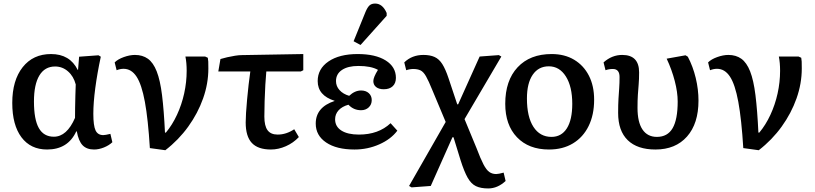

<svg xmlns="http://www.w3.org/2000/svg" viewBox="-20 -827 4583 1080"><path d="M245 14Q152 14 100.5 -55Q49 -124 49 -248Q49 -375 107.5 -449Q166 -523 267 -523Q373 -523 417 -434H419L425 -508L534 -516L547 -508Q527 -415 516 -332Q505 -249 505 -187Q505 -120 517.5 -93.5Q530 -67 561 -67Q572 -67 601 -74L612 -27Q593 -9 564.5 2.5Q536 14 509 14Q468 14 445 -9.5Q422 -33 412 -88H409Q362 14 245 14ZM283 -58Q356 -58 402 -164Q402 -186 402.5 -220.5Q403 -255 404 -290.5Q405 -326 406 -352Q394 -398 362.5 -425.5Q331 -453 290 -453Q232 -453 201.5 -402.5Q171 -352 171 -256Q171 -155 198.5 -106.5Q226 -58 283 -58Z M910 18 823 6Q813 -156 795 -254Q777 -352 748 -396Q719 -440 675 -440Q656 -440 636 -432L625 -476Q643 -494 676.5 -506Q710 -518 739 -518Q782 -518 812 -496.5Q842 -475 861.5 -425.5Q881 -376 891.5 -291.5Q902 -207 908 -81H913Q949 -124 975.5 -181Q1002 -238 1016 -301.5Q1030 -365 1030 -429Q1030 -474 1023 -509H1134L1149 -502Q1151 -492 1151.5 -480.5Q1152 -469 1152 -442Q1152 -357 1122.5 -273.5Q1093 -190 1039 -115Q985 -40 910 18Z M1504 14Q1431 14 1396.5 -23Q1362 -60 1362 -138Q1362 -158 1364 -192.5Q1366 -227 1370 -268.5Q1374 -310 1378.5 -351Q1383 -392 1388 -425H1208L1220 -495Q1236 -500 1258 -505Q1280 -510 1302 -513.5Q1324 -517 1339 -517L1686 -523V-432L1672 -425H1478Q1475 -394 1472.5 -350Q1470 -306 1468.5 -258.5Q1467 -211 1467 -171Q1467 -119 1485 -94.5Q1503 -70 1542 -70Q1590 -70 1635 -100L1661 -56Q1630 -23 1588 -4.5Q1546 14 1504 14Z M1974 14Q1873 14 1814.5 -25.5Q1756 -65 1756 -132Q1756 -224 1862 -259V-260Q1767 -290 1767 -371Q1767 -440 1828 -481.5Q1889 -523 1992 -523Q2092 -523 2149.5 -487Q2207 -451 2207 -389Q2207 -359 2189 -342Q2171 -325 2139 -325Q2111 -325 2095.5 -337.5Q2080 -350 2080 -371Q2080 -392 2106 -434Q2067 -456 1996 -456Q1937 -456 1903.5 -433.5Q1870 -411 1870 -371Q1870 -342 1890 -320Q1910 -298 1944 -288Q1976 -318 2011 -318Q2038 -318 2054.5 -303Q2071 -288 2071 -264Q2071 -239 2054 -223Q2037 -207 2011 -207Q1969 -207 1940 -238Q1904 -228 1884.5 -206.5Q1865 -185 1865 -156Q1865 -115 1900.5 -92.5Q1936 -70 1999 -70Q2109 -70 2177 -134L2215 -92Q2179 -44 2113.5 -15Q2048 14 1974 14ZM2008 -574 1969 -595 2036 -760Q2047 -786 2058.5 -796.5Q2070 -807 2090 -807Q2132 -807 2155 -754V-738Z M2726 233Q2684 233 2657 220Q2630 207 2610.5 172.5Q2591 138 2571 75L2531 -55H2525L2403 219L2295 227L2281 219L2487 -141L2412 -320Q2391 -372 2376.5 -397.5Q2362 -423 2345.5 -431Q2329 -439 2304 -439Q2295 -439 2284 -437Q2273 -435 2265 -432L2254 -476Q2297 -518 2362 -518Q2399 -518 2424.5 -506.5Q2450 -495 2468 -466.5Q2486 -438 2503 -387L2552 -240H2557L2678 -509L2786 -517L2800 -509L2593 -157L2660 5Q2683 66 2699.5 97.5Q2716 129 2732.5 140.5Q2749 152 2771 152Q2784 152 2813 144L2824 191Q2779 233 2726 233Z M3068 14Q2954 14 2888 -55Q2822 -124 2822 -243Q2822 -374 2891.5 -448.5Q2961 -523 3083 -523Q3156 -523 3209.5 -491Q3263 -459 3292.5 -401.5Q3322 -344 3322 -266Q3322 -181 3291 -118Q3260 -55 3203 -20.5Q3146 14 3068 14ZM3082 -57Q3138 -57 3168.5 -105Q3199 -153 3199 -243Q3199 -340 3163 -397Q3127 -454 3067 -454Q3009 -454 2976.5 -406.5Q2944 -359 2944 -273Q2944 -170 2980.5 -113.5Q3017 -57 3082 -57Z M3667 14Q3565 14 3511 -38.5Q3457 -91 3457 -192Q3457 -240 3459 -272Q3461 -304 3463 -331.5Q3465 -359 3465 -394Q3465 -439 3427 -439Q3405 -439 3386 -432L3375 -476Q3422 -518 3480 -518Q3575 -518 3575 -420Q3575 -381 3572.5 -352.5Q3570 -324 3568 -293.5Q3566 -263 3566 -220Q3566 -140 3594 -98.5Q3622 -57 3675 -57Q3735 -57 3763.5 -106Q3792 -155 3792 -256Q3792 -308 3775.5 -371.5Q3759 -435 3730 -497L3836 -516L3849 -508Q3878 -453 3893.5 -388.5Q3909 -324 3909 -261Q3909 -132 3844.5 -59Q3780 14 3667 14Z M4248 18 4161 6Q4151 -156 4133 -254Q4115 -352 4086 -396Q4057 -440 4013 -440Q3994 -440 3974 -432L3963 -476Q3981 -494 4014.5 -506Q4048 -518 4077 -518Q4120 -518 4150 -496.5Q4180 -475 4199.5 -425.5Q4219 -376 4229.5 -291.5Q4240 -207 4246 -81H4251Q4287 -124 4313.5 -181Q4340 -238 4354 -301.5Q4368 -365 4368 -429Q4368 -474 4361 -509H4472L4487 -502Q4489 -492 4489.5 -480.5Q4490 -469 4490 -442Q4490 -357 4460.5 -273.5Q4431 -190 4377 -115Q4323 -40 4248 18Z"/></svg>

Font: Literata Medium
Style: Regular
Weight: 500
Designer: Latin by Veronika Burian and Jose Scaglione. Greek by Irene Vlachou. Cyrillic by Vera Evstafieva.
Foundry: TypeTogether
Version: Version 3.103; ttfautohint (v1.8.4.7-5d5b);gftools[0.9.29]